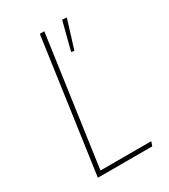

<svg xmlns="http://www.w3.org/2000/svg" viewBox="-172 -769 748 851"><g transform="rotate(-30 202.5 -343.0)"><path d="M192 -681 99 -22H359L351 0H73L169 -681ZM286 -686 309 -684 264 -539 249 -542Z"/></g></svg>

Font: Fira Sans Condensed Thin
Style: Italic
Weight: 250
Width: 3
Italic angle: -8°
Designer: Carrois Corporate & Edenspiekermann AG
Foundry: Carrois Corporate GbR & Edenspiekermann AG
Version: Version 4.203